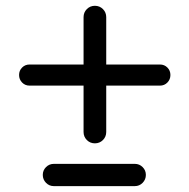

<svg xmlns="http://www.w3.org/2000/svg" viewBox="-20 -633 644 653"><path d="M302.7 -145.5Q286.6 -145.5 275.4 -156.7Q264.2 -168 264.2 -184.1V-341.8H80.6Q65.4 -341.8 55.2 -352.3Q44.9 -362.8 44.9 -377.9Q44.9 -393.1 55.2 -403.3Q65.4 -413.6 80.6 -413.6H264.2V-574.7Q264.2 -590.8 275.4 -602.1Q286.6 -613.3 302.7 -613.3Q318.8 -613.3 330.1 -602.1Q341.3 -590.8 341.3 -574.7V-413.6H523.9Q539.1 -413.6 549.3 -403.3Q559.6 -393.1 559.6 -377.9Q559.6 -362.8 549.3 -352.3Q539.1 -341.8 523.9 -341.8H341.3V-184.1Q341.3 -168 330.1 -156.7Q318.8 -145.5 302.7 -145.5ZM163.1 0Q147.5 0 136.5 -11.2Q125.5 -22.5 125.5 -38.1Q125.5 -53.7 136.5 -64.7Q147.5 -75.7 163.1 -75.7H438.5Q454.1 -75.7 465.1 -64.7Q476.1 -53.7 476.1 -38.1Q476.1 -22.5 465.1 -11.2Q454.1 0 438.5 0Z"/></svg>

Font: Cutive
Style: Regular
Weight: 400
Version: Version 1.100; ttfautohint (v1.8.4.7-5d5b)